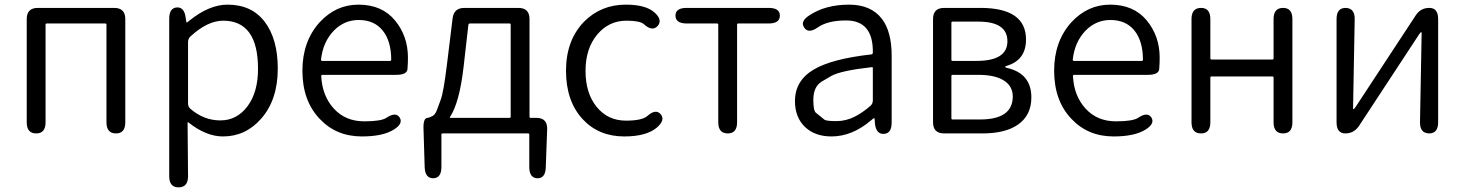

<svg xmlns="http://www.w3.org/2000/svg" viewBox="-20 -574 6302 826"><path d="M136 0Q95 0 95 -48V-492Q95 -540 143 -540H471Q519 -540 519 -492V-48Q519 0 479 0Q438 0 438 -48V-468Q438 -473 433 -473H181Q176 -473 176 -468V-48Q176 0 136 0Z M748 232Q708 232 708 184V-493Q708 -540 741 -542Q773 -544 779 -497L781 -483Q782 -477 783.5 -477Q785 -477 797 -487Q881 -554 959 -554Q1063 -554 1119 -480Q1175 -406 1175 -279Q1175 -145 1104 -64Q1037 13 939 13Q867 13 791 -47Q787 -50 787 -45L789 184Q789 232 748 232ZM1090 -278Q1090 -485 940 -485Q873 -485 799 -417Q789 -407 789 -393V-129Q789 -115 799 -106Q857 -56 928 -56Q999 -56 1044.5 -116.5Q1090 -177 1090 -278Z M1537 13Q1427 13 1356 -62Q1281 -140 1281 -270Q1281 -396 1355 -478Q1425 -554 1522 -554Q1623 -554 1679 -486.5Q1735 -419 1735 -326Q1735 -301 1733 -277Q1731 -252 1684 -252H1367Q1362 -252 1362 -247Q1366 -162 1416 -107Q1466 -52 1547 -52Q1619 -52 1642 -67Q1682 -94 1699 -69Q1716 -43 1675 -17Q1628 13 1537 13ZM1361 -317Q1361 -312 1366 -312H1658Q1663 -312 1663 -317Q1663 -397 1626.5 -442.5Q1590 -488 1523 -488Q1461 -488 1416 -442Q1369 -393 1361 -317Z M1844 193Q1809 193 1807 146L1802 -18Q1800 -67 1820 -67Q1825 -67 1841 -75Q1852 -81 1859 -99Q1867 -122 1876 -145Q1888 -175 1903 -298L1927 -494Q1932 -540 1978 -540H2210Q2258 -540 2258 -492V-72Q2258 -67 2263 -67H2287Q2335 -67 2334 -19L2328 145Q2327 193 2292 193Q2257 192 2257 144V5Q2257 0 2252 0H1884Q1879 0 1879 5V144Q1879 192 1844 193ZM1916 -71Q1913 -67 1918 -67H2172Q2177 -67 2177 -72V-468Q2177 -473 2172 -473H2002Q1996 -473 1995 -467L1974 -283Q1956 -131 1916 -71Z M2666 13Q2556 13 2487 -61Q2415 -139 2415 -269.5Q2415 -400 2492 -480Q2565 -554 2672 -554Q2759 -554 2796 -520Q2832 -488 2809 -462Q2786 -437 2750 -470Q2733 -485 2675 -485Q2599 -485 2549 -425Q2499 -365 2499 -269Q2499 -173 2547 -114Q2595 -55 2673 -55Q2742 -55 2765 -75Q2801 -107 2822 -83Q2843 -59 2808 -27Q2763 13 2666 13Z M3111 0Q3070 0 3070 -48V-468Q3070 -473 3065 -473H2934Q2886 -473 2886 -507Q2886 -540 2934 -540H3287Q3335 -540 3335 -507Q3335 -473 3287 -473H3156Q3151 -473 3151 -468V-48Q3151 0 3111 0Z M3557 13Q3488 13 3445 -26Q3400 -68 3400 -139Q3400 -227 3481 -275Q3559 -321 3729 -340Q3735 -341 3735 -348Q3737 -486 3620 -486Q3541 -486 3498 -456Q3458 -428 3440 -455Q3421 -482 3462 -508Q3531 -554 3633 -554Q3727 -554 3774 -493Q3816 -438 3816 -335V-47Q3816 0 3783 2Q3749 4 3744 -43L3743 -60Q3742 -66 3740.5 -66Q3739 -66 3727 -56Q3646 13 3557 13ZM3579 -53Q3619 -53 3657 -72Q3692 -90 3725 -119Q3735 -128 3735 -142V-281Q3735 -286 3730 -285Q3596 -270 3556 -247Q3535 -235 3515 -223Q3479 -201 3479 -144Q3479 -98 3490 -89Q3508 -74 3527 -59Q3535 -53 3579 -53Z M4042 0Q3994 0 3994 -48V-492Q3994 -540 4042 -540H4198Q4394 -540 4394 -404Q4394 -316 4312 -291Q4304 -288 4304 -286Q4304 -284 4312 -282Q4417 -258 4417 -155Q4417 -77 4358 -37Q4304 0 4206 0ZM4073 -65Q4073 -60 4078 -60H4196Q4337 -60 4337 -159Q4337 -203 4299 -227.5Q4261 -252 4189 -252H4078Q4073 -252 4073 -247ZM4073 -317Q4073 -312 4078 -312H4181Q4314 -312 4314 -396.5Q4314 -481 4189 -481H4078Q4073 -481 4073 -476Z M4771 13Q4661 13 4590 -62Q4515 -140 4515 -270Q4515 -396 4589 -478Q4659 -554 4756 -554Q4857 -554 4913 -486.5Q4969 -419 4969 -326Q4969 -301 4967 -277Q4965 -252 4918 -252H4601Q4596 -252 4596 -247Q4600 -162 4650 -107Q4700 -52 4781 -52Q4853 -52 4876 -67Q4916 -94 4933 -69Q4950 -43 4909 -17Q4862 13 4771 13ZM4595 -317Q4595 -312 4600 -312H4892Q4897 -312 4897 -317Q4897 -397 4860.5 -442.5Q4824 -488 4757 -488Q4695 -488 4650 -442Q4603 -393 4595 -317Z M5147 0Q5106 0 5106 -48V-492Q5106 -540 5147 -540Q5187 -540 5187 -492V-323Q5187 -318 5192 -318H5454Q5459 -318 5459 -323V-492Q5459 -540 5500 -540Q5540 -540 5540 -492V-48Q5540 0 5500 0Q5459 0 5459 -48V-240Q5459 -245 5454 -245H5192Q5187 -245 5187 -240V-48Q5187 0 5147 0Z M5768 0Q5730 0 5730 -48V-492Q5730 -540 5769 -540Q5809 -539 5808 -491L5801 -109Q5801 -104 5803 -104Q5805 -104 5812 -114L6070 -507Q6091 -540 6129 -540Q6167 -540 6167 -492V-48Q6167 0 6128 0Q6088 -1 6089 -49L6096 -431Q6096 -436 6094 -436Q6092 -436 6085 -426L5827 -33Q5805 0 5768 0Z"/></svg>

Font: Resource Han Rounded KR Normal
Style: Regular
Weight: 350
Designer: Cyano Hao (round all glyphs); Ryoko NISHIZUKA 西塚涼子 (kana, bopomofo & ideographs); Paul D. Hunt (Latin, Greek & Cyrillic)
Foundry: Cyano Hao
Version: 0.990